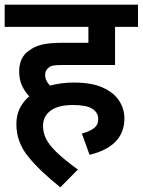

<svg xmlns="http://www.w3.org/2000/svg" viewBox="-20 -642 610 821"><path d="M330 -71Q361 -79 380.5 -93Q400 -107 400 -132Q400 -161 374.5 -177Q349 -193 292 -193Q229 -193 196.5 -169Q164 -145 164 -104Q164 -77 175.5 -51.5Q187 -26 219 6Q251 38 313 83L238 159Q150 89 100 27Q50 -35 50 -111Q50 -149 64.5 -178.5Q79 -208 105 -230Q86 -250 74 -276Q62 -302 62 -337Q62 -367 72.5 -389Q83 -411 102 -424Q126 -443 158.5 -451Q191 -459 245 -459H358V-527H0V-622H570V-527H472V-364H247Q219 -364 207 -361.5Q195 -359 187 -352Q173 -341 173 -321Q173 -297 194 -276Q242 -289 296 -289Q372 -289 419.5 -267.5Q467 -246 489.5 -211Q512 -176 512 -136Q512 -16 363 20Z"/></svg>

Font: Noto Sans Devanagari UI SemiBold
Style: Regular
Weight: 600
Designer: Jelle Bosma - Monotype Design Team
Foundry: Monotype Imaging Inc.
Version: Version 2.003; ttfautohint (v1.8.4.7-5d5b)